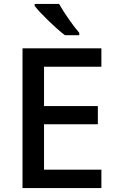

<svg xmlns="http://www.w3.org/2000/svg" viewBox="-20 -961 597 981"><path d="M282 -941H157V-931C185 -894 265 -816 312 -781H385V-793C353 -830 307 -896 282 -941ZM498 0V-94H205V-326H480V-419H205V-620H498V-714H95V0Z"/></svg>

Font: Noto Sans Lisu Medium
Style: Regular
Weight: 500
Designer: Monotype Design Team. David Williams.
Foundry: Monotype Imaging Inc.
Version: Version 2.102